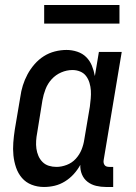

<svg xmlns="http://www.w3.org/2000/svg" viewBox="-20 -737 540 765"><path d="M155 8Q129 8 106 -1Q83 -10 67.5 -28Q52 -46 44 -69.5Q36 -93 33.5 -118Q31 -143 33 -169Q35 -195 39 -221L61 -351Q64 -374 71 -396.5Q78 -419 89.5 -440.5Q101 -462 117.5 -481Q134 -500 154.5 -513Q175 -526 198.5 -532Q222 -538 245 -538Q267 -538 288 -531Q309 -524 323.5 -509.5Q338 -495 346 -475.5Q354 -456 358 -434L374 -530H465L393 -99Q392 -93 393 -88Q394 -83 397 -79Q400 -75 405 -73.5Q410 -72 416 -72H431V8H402Q382 8 363 3.5Q344 -1 329 -12.5Q314 -24 306.5 -42Q299 -60 300 -80Q289 -60 273.5 -43Q258 -26 238.5 -14Q219 -2 198 3Q177 8 155 8ZM205 -72Q225 -72 246 -80Q267 -88 282 -104.5Q297 -121 305 -141Q313 -161 316 -182L338 -312Q340 -328 341.5 -344.5Q343 -361 342 -376.5Q341 -392 336.5 -407Q332 -422 323 -434Q314 -446 299.5 -452Q285 -458 269 -458Q246 -458 224 -448.5Q202 -439 186 -421.5Q170 -404 161.5 -382Q153 -360 149 -337L128 -207Q125 -192 124 -176Q123 -160 125 -145Q127 -130 133 -116Q139 -102 149.5 -91.5Q160 -81 174.5 -76.5Q189 -72 205 -72ZM156 -643V-717H456V-643Z"/></svg>

Font: Iosevka Slab Medium
Style: Italic
Weight: 500
Italic angle: -9°
Monospace: yes
Designer: Belleve Invis
Foundry: Belleve Invis
Version: Version 11.1.0; ttfautohint (v1.8.3)